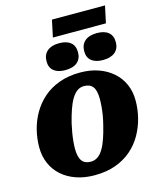

<svg xmlns="http://www.w3.org/2000/svg" viewBox="-162 -1260 1141 1388"><g transform="rotate(-15 409.0 -566.5)"><path d="M371 17Q296 17 234 -4.5Q172 -26 127.5 -65.5Q83 -105 59 -160Q35 -215 35 -282Q35 -347 51 -411Q67 -475 100 -532Q133 -589 183 -633Q233 -677 302.5 -702.5Q372 -728 460 -728Q536 -728 597.5 -706Q659 -684 703.5 -644.5Q748 -605 772 -550.5Q796 -496 796 -429Q796 -364 780 -300Q764 -236 731.5 -178.5Q699 -121 648.5 -77Q598 -33 529 -8Q460 17 371 17ZM462 -626Q433 -626 410.5 -610Q388 -594 369.5 -563.5Q351 -533 336 -490Q321 -447 307 -392Q299 -357 293.5 -324.5Q288 -292 285 -261.5Q282 -231 282 -205Q282 -172 288 -149Q294 -126 305 -112Q316 -98 332 -91.5Q348 -85 369 -85Q398 -85 421 -100.5Q444 -116 462.5 -146.5Q481 -177 496 -220.5Q511 -264 524 -318Q533 -353 538.5 -386Q544 -419 546.5 -449Q549 -479 549 -506Q549 -539 543.5 -562Q538 -585 527 -599Q516 -613 499.5 -619.5Q483 -626 462 -626ZM362 -772Q308 -772 277.5 -796.5Q247 -821 247 -868Q247 -918 279 -945Q311 -972 368 -972Q424 -972 454 -947Q484 -922 484 -874Q484 -825 452.5 -798.5Q421 -772 362 -772ZM645 -772Q590 -772 559.5 -796.5Q529 -821 529 -868Q529 -918 561 -945Q593 -972 651 -972Q707 -972 737 -947Q767 -922 767 -874Q767 -825 735 -798.5Q703 -772 645 -772ZM363 -1150H760L733 -1023H336Z"/></g></svg>

Font: Roboto Serif Black
Style: Italic
Weight: 900
Italic angle: -10°
Version: Version 1.008